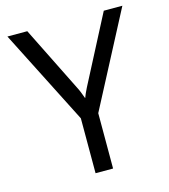

<svg xmlns="http://www.w3.org/2000/svg" viewBox="-106 -784 764 868"><g transform="rotate(-15 276.5 -350.0)"><path d="M547 -700 316 -259V0H234V-257L9 -700H102L259 -384Q261 -381 265 -370Q269 -359 276 -341H277Q282 -356 296 -384L460 -700Z"/></g></svg>

Font: A Tai Tham KH New
Style: Regular
Weight: 400
Designer: Sangdang Kengtung
Foundry: Sangdang Kengtung
Version: Version 1.002